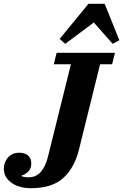

<svg xmlns="http://www.w3.org/2000/svg" viewBox="-55 -975 646 1007"><path d="M107 12Q44 12 4.5 -17Q-35 -46 -35 -91Q-35 -106 -29.5 -121Q-24 -136 -14 -148Q-4 -160 11 -167Q26 -174 45 -174Q75 -174 92 -159.5Q109 -145 109 -118Q109 -92 94 -76Q79 -60 59 -55V-51Q66 -48 75.5 -46.5Q85 -45 95 -45Q133 -45 158.5 -73Q184 -101 197 -155L317 -638H227L242 -698H548L533 -638H470L359 -190Q336 -96 277.5 -42Q219 12 107 12ZM258 -771 409 -955H494L571 -764L536 -745L437 -857L287 -745Z"/></svg>

Font: IBM Plex Serif
Style: Bold Italic
Weight: 700
Italic angle: -14°
Designer: Mike Abbink, Paul van der Laan, Pieter van Rosmalen
Foundry: Bold Monday
Version: Version 3.001